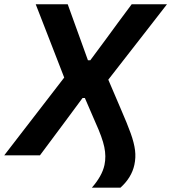

<svg xmlns="http://www.w3.org/2000/svg" viewBox="-42 -733 808 906"><path d="M391.5 152.5Q414 127 429.5 100Q445 73 451 45.5Q459.5 5.5 450.2 -39Q441 -83.5 408 -156L358.5 -270.5H347.5L260.5 -153Q233 -116 205.5 -79.2Q178 -42.5 146.5 0H-22Q15.5 -49 55.2 -100.2Q95 -151.5 138 -207.5L261 -367L210.5 -497Q191 -547.5 170.5 -600Q150 -652.5 126.5 -713H277.5Q293.5 -668.5 308.8 -626.2Q324 -584 338 -545.5L373 -448.5H384L457 -547Q485 -585.5 516.2 -627.8Q547.5 -670 579.5 -713H746Q701 -655 660 -602.2Q619 -549.5 583.5 -504L469 -357L529.5 -215.5Q558.5 -149 574.8 -103.8Q591 -58.5 595.2 -24Q599.5 10.5 592 45Q579 105 526.5 152.5Z"/></svg>

Font: Commissioner SemiBold
Style: Italic
Weight: 600
Italic angle: -12°
Designer: Kostas Bartsokas
Foundry: Kostas Bartsokas
Version: Version 1.000; ttfautohint (v1.8.3)